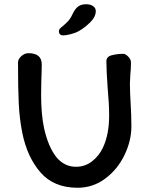

<svg xmlns="http://www.w3.org/2000/svg" viewBox="-20 -884 703 906"><path d="M432 -832Q432 -805 406.5 -779.5Q381 -754 353 -738Q338 -729 314.5 -723Q291 -717 279 -717Q258 -717 258 -737Q258 -743 262 -748Q266 -753 279 -763Q283 -767 291.5 -774.5Q300 -782 308 -792.5Q316 -803 324 -821Q336 -845 350.5 -854.5Q365 -864 386 -864Q407 -864 419.5 -855Q432 -846 432 -832ZM175 -503 174 -438Q174 -343 188 -279Q208 -189 248 -140Q285 -97 339 -97Q381 -97 414 -122.5Q447 -148 465 -186Q495 -248 495 -339Q495 -394 488 -469Q482 -553 482 -595Q482 -617 508 -623.5Q534 -630 562 -630Q572 -630 585 -617Q598 -604 598 -589Q598 -559 595 -532Q593 -502 593 -490Q593 -452 597 -384Q598 -367 599 -343Q600 -319 600 -288Q600 -220 567.5 -152.5Q535 -85 477 -41.5Q419 2 346 2Q234 2 171 -70.5Q108 -143 85 -258Q72 -324 68.5 -396Q65 -468 65 -589Q65 -605 80.5 -619Q96 -633 114 -633Q177 -633 177 -580Q177 -551 175 -503Z"/></svg>

Font: Itim
Style: Regular
Weight: 400
Designer: Suppakit Chalermlarp
Version: Version 1.002g